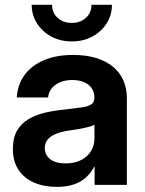

<svg xmlns="http://www.w3.org/2000/svg" viewBox="-20 -749 587 778"><path d="M210.4 8.3Q158.7 8.3 118.7 -8.8Q78.6 -25.9 55.4 -60.3Q32.2 -94.7 32.2 -146Q32.2 -189.9 48.6 -218.8Q64.9 -247.6 93.3 -264.9Q121.6 -282.2 158 -291.3Q194.3 -300.3 234.4 -304.2Q282.2 -309.6 310.1 -313.7Q337.9 -317.9 350.1 -326.2Q362.3 -334.5 362.3 -351.6V-355Q362.3 -375.5 351.6 -391.4Q340.8 -407.2 320.8 -416Q300.8 -424.8 272.9 -424.8Q244.6 -424.8 223.4 -415.8Q202.1 -406.7 189.5 -390.9Q176.8 -375 174.8 -354H47.9Q51.3 -406.2 79.3 -444.8Q107.4 -483.4 157.5 -504.9Q207.5 -526.4 276.4 -526.4Q328.1 -526.4 368.7 -514.2Q409.2 -502 437.3 -479Q465.3 -456.1 479.7 -423.6Q494.1 -391.1 494.1 -350.6V0H363.3V-72.8H361.3Q348.6 -48.8 328.9 -30.5Q309.1 -12.2 280 -2Q251 8.3 210.4 8.3ZM245.6 -86.9Q282.7 -86.9 309.1 -100.6Q335.4 -114.3 349.1 -137.5Q362.8 -160.6 362.8 -189.5V-243.7Q356.9 -239.7 346.2 -236.6Q335.4 -233.4 321 -230.5Q306.6 -227.5 289.6 -224.6Q272.5 -221.7 254.4 -219.2Q229 -215.3 207.8 -207Q186.5 -198.7 174.1 -184.6Q161.6 -170.4 161.6 -148.4Q161.6 -129.4 171.9 -115.5Q182.1 -101.6 200.9 -94.2Q219.7 -86.9 245.6 -86.9ZM271 -581.1Q225.1 -581.1 188.2 -600.8Q151.4 -620.6 129.9 -654.3Q108.4 -688 108.4 -729.5H190.9Q190.9 -697.3 213.4 -676.8Q235.8 -656.2 271 -656.2Q305.7 -656.2 328.1 -676.8Q350.6 -697.3 350.6 -729.5H433.6Q433.6 -688 412.1 -654.3Q390.6 -620.6 354 -600.8Q317.4 -581.1 271 -581.1Z"/></svg>

Font: Inter Cardless Display
Style: Bold
Weight: 700
Designer: Rasmus Andersson
Foundry: rsms
Version: Version 4.001;git-9221beed3